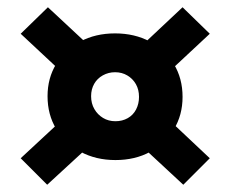

<svg xmlns="http://www.w3.org/2000/svg" viewBox="-20 -594 635 529"><path d="M298 -153Q244 -153 201.5 -176Q159 -199 135 -238.5Q111 -278 111 -329Q111 -379 135 -418Q159 -457 201 -479.5Q243 -502 297 -502Q351 -502 393 -479.5Q435 -457 459 -417.5Q483 -378 483 -327Q483 -277 459 -237.5Q435 -198 393.5 -175.5Q352 -153 298 -153ZM110 -85 37 -158 176 -287 247 -211ZM173 -374 37 -501 112 -574 243 -452ZM298 -260Q317 -260 332 -268.5Q347 -277 355 -292.5Q363 -308 363 -327Q363 -347 354.5 -362Q346 -377 331 -386Q316 -395 297 -395Q279 -395 263.5 -386.5Q248 -378 239.5 -363Q231 -348 231 -329Q231 -309 240 -293.5Q249 -278 264 -269Q279 -260 298 -260ZM485 -85 346 -214 422 -286 558 -158ZM424 -376 351 -450 483 -574 558 -501Z"/></svg>

Font: Ysabeau Office ExtraBold
Style: Regular
Weight: 800
Designer: Christian Thalmann (Catharsis Fonts)
Version: Version 2.001;gftools[0.9.30]; featfreeze: tnum,lnum,ss02